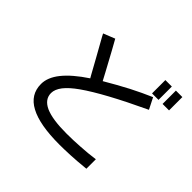

<svg xmlns="http://www.w3.org/2000/svg" viewBox="-187 -1077 1373 1373"><g transform="rotate(45 500.0 -390.0)"><path d="M380.9 -450.2Q270.5 -377 214.8 -307.6Q160.2 -239.3 160.2 -172.9Q160.2 -65.4 259.8 -12.7Q359.4 41 559.6 41Q607.4 41 669.9 38.1Q731.4 35.2 808.6 27.3Q811.5 27.3 818.4 26.4Q818.4 2.9 818.4 -69.3Q748 -59.6 678.7 -55.7Q608.4 -50.8 540 -50.8Q397.5 -50.8 327.1 -82Q256.8 -114.3 256.8 -177.7Q256.8 -214.8 288.1 -255.9Q320.3 -296.9 383.8 -341.8Q454.1 -391.6 567.4 -453.1Q680.7 -514.6 836.9 -587.9Q822.3 -616.2 793.9 -672.9Q718.8 -640.6 634.8 -597.7Q550.8 -553.7 458 -499Q453.1 -508.8 442.4 -528.3Q438.5 -535.2 426.8 -557.6Q380.9 -643.6 350.6 -698.2Q320.3 -752.9 306.6 -777.3Q277.3 -765.6 218.8 -742.2Q221.7 -737.3 229.5 -721.7Q272.5 -644.5 307.6 -582Q342.8 -518.6 369.1 -470.7Q373 -463.9 380.9 -450.2ZM835 -821.3Q818.4 -821.3 769.5 -821.3Q769.5 -788.1 769.5 -686.5Q786.1 -686.5 835 -686.5Q835 -719.7 835 -821.3ZM941.4 -821.3Q924.8 -821.3 876 -821.3Q876 -788.1 876 -686.5Q892.6 -686.5 941.4 -686.5Q941.4 -719.7 941.4 -821.3Z"/></g></svg>

Font: Aptus Gothic JP
Style: Medium
Weight: 400
Designer: Fuminori Ogawa / Motoya
Version: Version 1